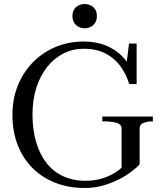

<svg xmlns="http://www.w3.org/2000/svg" viewBox="-20 -927 806 957"><path d="M676 -286V-108Q662 -92 635 -71.5Q608 -51 571.5 -32.5Q535 -14 492.5 -2Q450 10 403 10Q322 10 255.5 -16Q189 -42 141 -90.5Q93 -139 67.5 -206Q42 -273 42 -355Q42 -435 69.5 -502Q97 -569 145.5 -618Q194 -667 258.5 -693.5Q323 -720 397 -720Q457 -720 504.5 -701.5Q552 -683 586.5 -649Q621 -615 641 -567L609 -594L623 -710H661V-508H624Q609 -558 580 -597.5Q551 -637 506 -660.5Q461 -684 397 -684Q343 -684 296.5 -660.5Q250 -637 215.5 -594Q181 -551 161.5 -490.5Q142 -430 142 -355Q142 -280 160 -219Q178 -158 211.5 -115Q245 -72 294 -49Q343 -26 404 -26Q453 -26 489 -37.5Q525 -49 549.5 -64Q574 -79 586 -91V-286Q586 -308 560 -315Q534 -322 496 -322H490V-346H742V-322H736Q717 -322 696.5 -315Q676 -308 676 -286ZM402 -786Q376 -786 358.5 -802.5Q341 -819 341 -847Q341 -875 358.5 -891Q376 -907 402 -907Q428 -907 445.5 -891Q463 -875 463 -847Q463 -819 445.5 -802.5Q428 -786 402 -786Z"/></svg>

Font: Roboto Serif 144pt
Style: Regular
Weight: 400
Version: Version 1.008